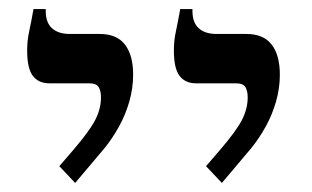

<svg xmlns="http://www.w3.org/2000/svg" viewBox="-20 -667 688 424"><path d="M470 -263 435 -300 466 -336Q502 -378 514.5 -402.5Q527 -427 527 -452Q527 -466 522 -474.5Q517 -483 501 -483H413Q389 -483 376.5 -499.5Q364 -516 364 -555Q364 -566 365 -576.5Q366 -587 369.5 -603Q373 -619 378 -647H405V-643Q405 -617 419 -604.5Q433 -592 458 -592H524Q562 -592 580 -568.5Q598 -545 598 -502Q598 -472 589.5 -442.5Q581 -413 566.5 -387Q552 -361 535 -340ZM146 -263 111 -300 142 -336Q178 -378 190.5 -402.5Q203 -427 203 -452Q203 -466 198 -474.5Q193 -483 177 -483H89Q65 -483 52.5 -499.5Q40 -516 40 -555Q40 -566 41 -576.5Q42 -587 45.5 -603Q49 -619 54 -647H81V-643Q81 -617 95 -604.5Q109 -592 134 -592H200Q238 -592 256 -568.5Q274 -545 274 -502Q274 -472 265.5 -442.5Q257 -413 242.5 -387Q228 -361 211 -340Z"/></svg>

Font: Noto Serif Hebrew
Style: Regular
Weight: 400
Designer: Monotype Design Team
Foundry: Monotype Imaging Inc.
Version: Version 2.003